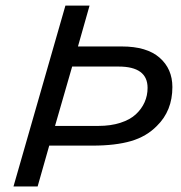

<svg xmlns="http://www.w3.org/2000/svg" viewBox="-20 -675 654 695"><path d="M216.8 -654.8H304.2L262.2 -506.8H420.9Q511.2 -506.8 557.6 -466.3Q604 -425.8 604 -359.9Q604 -273.9 547.9 -219.2Q510.3 -180.7 454.1 -164.3Q397.9 -147.9 314.9 -147.9H158.2L116.2 0H28.8ZM409.2 -434.1H241.2L179.2 -219.2H335.9Q380.9 -219.2 415.8 -230.5Q450.7 -241.7 471.7 -261.2Q492.7 -280.8 503.4 -304.9Q514.2 -329.1 514.2 -356.9Q514.2 -434.1 409.2 -434.1Z"/></svg>

Font: IntelOne Mono
Style: Italic
Weight: 400
Italic angle: -16°
Designer: Fred Shallcrass
Foundry: Frere-Jones Type LLC
Version: Version 1.200;hotconv 1.1.0;makeotfexe 2.6.0;FJTRelease1.2